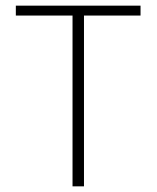

<svg xmlns="http://www.w3.org/2000/svg" viewBox="-20 -659 554 679"><path d="M236.5 0V-634.5H277V0ZM36 -604V-639H477V-604Z"/></svg>

Font: Anek Tamil ExtraLight
Style: Regular
Weight: 250
Version: Version 1.003